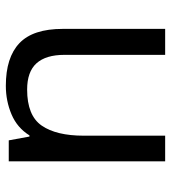

<svg xmlns="http://www.w3.org/2000/svg" viewBox="16 -592 586 658"><g transform="rotate(90 309.0 -263.0)"><path d="M533 -536V0H461L448 -71H444Q418 -29 372 -9.5Q326 10 274 10Q177 10 128 -36.5Q79 -83 79 -185V-536H168V-191Q168 -127 197 -95Q226 -63 287 -63Q376 -63 410.5 -113Q445 -163 445 -257V-536Z"/></g></svg>

Font: Noto Sans Adlam Unjoined
Style: Regular
Weight: 400
Designer: Mark Jamra, Neil Patel
Foundry: JamraPatel LLC
Version: Version 3.001